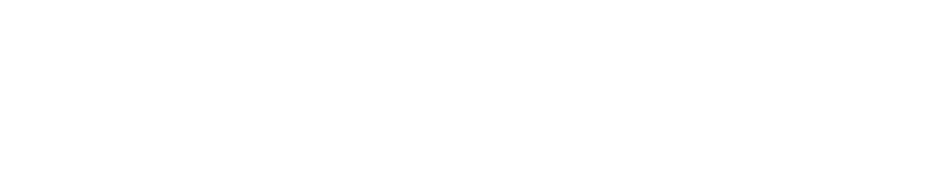

<svg xmlns="http://www.w3.org/2000/svg" viewBox="-20 -470 2140 440"><path d="M100 -50Q100 -50 100 -50Q100 -50 100 -50Q100 -50 100 -50Q100 -50 100 -50Q100 -50 100 -50Q100 -50 100 -50Q100 -50 100 -50Q100 -50 100 -50Q100 -50 100 -50Q100 -50 100 -50Q100 -50 100 -50Q100 -50 100 -50ZM100 -150Q100 -150 100 -150Q100 -150 100 -150Q100 -150 100 -150Q100 -150 100 -150Q100 -150 100 -150Q100 -150 100 -150Q100 -150 100 -150Q100 -150 100 -150Q100 -150 100 -150Q100 -150 100 -150Q100 -150 100 -150Q100 -150 100 -150ZM300 -50Q300 -50 300 -50Q300 -50 300 -50Q300 -50 300 -50Q300 -50 300 -50Q300 -50 300 -50Q300 -50 300 -50Q300 -50 300 -50Q300 -50 300 -50Q300 -50 300 -50Q300 -50 300 -50Q300 -50 300 -50Q300 -50 300 -50ZM300 -150Q300 -150 300 -150Q300 -150 300 -150Q300 -150 300 -150Q300 -150 300 -150Q300 -150 300 -150Q300 -150 300 -150Q300 -150 300 -150Q300 -150 300 -150Q300 -150 300 -150Q300 -150 300 -150Q300 -150 300 -150Q300 -150 300 -150ZM300 -250Q300 -250 300 -250Q300 -250 300 -250Q300 -250 300 -250Q300 -250 300 -250Q300 -250 300 -250Q300 -250 300 -250Q300 -250 300 -250Q300 -250 300 -250Q300 -250 300 -250Q300 -250 300 -250Q300 -250 300 -250Q300 -250 300 -250ZM200 -350Q200 -350 200 -350Q200 -350 200 -350Q200 -350 200 -350Q200 -350 200 -350Q200 -350 200 -350Q200 -350 200 -350Q200 -350 200 -350Q200 -350 200 -350Q200 -350 200 -350Q200 -350 200 -350Q200 -350 200 -350Q200 -350 200 -350ZM100 -350Q100 -350 100 -350Q100 -350 100 -350Q100 -350 100 -350Q100 -350 100 -350Q100 -350 100 -350Q100 -350 100 -350Q100 -350 100 -350Q100 -350 100 -350Q100 -350 100 -350Q100 -350 100 -350Q100 -350 100 -350Q100 -350 100 -350ZM200 -150Q200 -150 200 -150Q200 -150 200 -150Q200 -150 200 -150Q200 -150 200 -150Q200 -150 200 -150Q200 -150 200 -150Q200 -150 200 -150Q200 -150 200 -150Q200 -150 200 -150Q200 -150 200 -150Q200 -150 200 -150Q200 -150 200 -150Z M700 -50Q700 -50 700 -50Q700 -50 700 -50Q700 -50 700 -50Q700 -50 700 -50Q700 -50 700 -50Q700 -50 700 -50Q700 -50 700 -50Q700 -50 700 -50Q700 -50 700 -50Q700 -50 700 -50Q700 -50 700 -50Q700 -50 700 -50ZM700 -150Q700 -150 700 -150Q700 -150 700 -150Q700 -150 700 -150Q700 -150 700 -150Q700 -150 700 -150Q700 -150 700 -150Q700 -150 700 -150Q700 -150 700 -150Q700 -150 700 -150Q700 -150 700 -150Q700 -150 700 -150Q700 -150 700 -150ZM700 -250Q700 -250 700 -250Q700 -250 700 -250Q700 -250 700 -250Q700 -250 700 -250Q700 -250 700 -250Q700 -250 700 -250Q700 -250 700 -250Q700 -250 700 -250Q700 -250 700 -250Q700 -250 700 -250Q700 -250 700 -250Q700 -250 700 -250ZM600 -350Q600 -350 600 -350Q600 -350 600 -350Q600 -350 600 -350Q600 -350 600 -350Q600 -350 600 -350Q600 -350 600 -350Q600 -350 600 -350Q600 -350 600 -350Q600 -350 600 -350Q600 -350 600 -350Q600 -350 600 -350Q600 -350 600 -350ZM500 -350Q500 -350 500 -350Q500 -350 500 -350Q500 -350 500 -350Q500 -350 500 -350Q500 -350 500 -350Q500 -350 500 -350Q500 -350 500 -350Q500 -350 500 -350Q500 -350 500 -350Q500 -350 500 -350Q500 -350 500 -350Q500 -350 500 -350ZM500 -250Q500 -250 500 -250Q500 -250 500 -250Q500 -250 500 -250Q500 -250 500 -250Q500 -250 500 -250Q500 -250 500 -250Q500 -250 500 -250Q500 -250 500 -250Q500 -250 500 -250Q500 -250 500 -250Q500 -250 500 -250Q500 -250 500 -250ZM500 -150Q500 -150 500 -150Q500 -150 500 -150Q500 -150 500 -150Q500 -150 500 -150Q500 -150 500 -150Q500 -150 500 -150Q500 -150 500 -150Q500 -150 500 -150Q500 -150 500 -150Q500 -150 500 -150Q500 -150 500 -150Q500 -150 500 -150ZM500 -50Q500 -50 500 -50Q500 -50 500 -50Q500 -50 500 -50Q500 -50 500 -50Q500 -50 500 -50Q500 -50 500 -50Q500 -50 500 -50Q500 -50 500 -50Q500 -50 500 -50Q500 -50 500 -50Q500 -50 500 -50Q500 -50 500 -50Z M900 -250Q900 -250 900 -250Q900 -250 900 -250Q900 -250 900 -250Q900 -250 900 -250Q900 -250 900 -250Q900 -250 900 -250Q900 -250 900 -250Q900 -250 900 -250Q900 -250 900 -250Q900 -250 900 -250Q900 -250 900 -250Q900 -250 900 -250ZM900 -150Q900 -150 900 -150Q900 -150 900 -150Q900 -150 900 -150Q900 -150 900 -150Q900 -150 900 -150Q900 -150 900 -150Q900 -150 900 -150Q900 -150 900 -150Q900 -150 900 -150Q900 -150 900 -150Q900 -150 900 -150Q900 -150 900 -150ZM900 -50Q900 -50 900 -50Q900 -50 900 -50Q900 -50 900 -50Q900 -50 900 -50Q900 -50 900 -50Q900 -50 900 -50Q900 -50 900 -50Q900 -50 900 -50Q900 -50 900 -50Q900 -50 900 -50Q900 -50 900 -50Q900 -50 900 -50ZM900 -450Q900 -450 900 -450Q900 -450 900 -450Q900 -450 900 -450Q900 -450 900 -450Q900 -450 900 -450Q900 -450 900 -450Q900 -450 900 -450Q900 -450 900 -450Q900 -450 900 -450Q900 -450 900 -450Q900 -450 900 -450Q900 -450 900 -450Z M1100 -450Q1100 -450 1100 -450Q1100 -450 1100 -450Q1100 -450 1100 -450Q1100 -450 1100 -450Q1100 -450 1100 -450Q1100 -450 1100 -450Q1100 -450 1100 -450Q1100 -450 1100 -450Q1100 -450 1100 -450Q1100 -450 1100 -450Q1100 -450 1100 -450Q1100 -450 1100 -450ZM1100 -350Q1100 -350 1100 -350Q1100 -350 1100 -350Q1100 -350 1100 -350Q1100 -350 1100 -350Q1100 -350 1100 -350Q1100 -350 1100 -350Q1100 -350 1100 -350Q1100 -350 1100 -350Q1100 -350 1100 -350Q1100 -350 1100 -350Q1100 -350 1100 -350Q1100 -350 1100 -350ZM1100 -250Q1100 -250 1100 -250Q1100 -250 1100 -250Q1100 -250 1100 -250Q1100 -250 1100 -250Q1100 -250 1100 -250Q1100 -250 1100 -250Q1100 -250 1100 -250Q1100 -250 1100 -250Q1100 -250 1100 -250Q1100 -250 1100 -250Q1100 -250 1100 -250Q1100 -250 1100 -250ZM1100 -150Q1100 -150 1100 -150Q1100 -150 1100 -150Q1100 -150 1100 -150Q1100 -150 1100 -150Q1100 -150 1100 -150Q1100 -150 1100 -150Q1100 -150 1100 -150Q1100 -150 1100 -150Q1100 -150 1100 -150Q1100 -150 1100 -150Q1100 -150 1100 -150Q1100 -150 1100 -150ZM1100 -50Q1100 -50 1100 -50Q1100 -50 1100 -50Q1100 -50 1100 -50Q1100 -50 1100 -50Q1100 -50 1100 -50Q1100 -50 1100 -50Q1100 -50 1100 -50Q1100 -50 1100 -50Q1100 -50 1100 -50Q1100 -50 1100 -50Q1100 -50 1100 -50Q1100 -50 1100 -50Z M1300 -450Q1300 -450 1300 -450Q1300 -450 1300 -450Q1300 -450 1300 -450Q1300 -450 1300 -450Q1300 -450 1300 -450Q1300 -450 1300 -450Q1300 -450 1300 -450Q1300 -450 1300 -450Q1300 -450 1300 -450Q1300 -450 1300 -450Q1300 -450 1300 -450Q1300 -450 1300 -450ZM1300 -350Q1300 -350 1300 -350Q1300 -350 1300 -350Q1300 -350 1300 -350Q1300 -350 1300 -350Q1300 -350 1300 -350Q1300 -350 1300 -350Q1300 -350 1300 -350Q1300 -350 1300 -350Q1300 -350 1300 -350Q1300 -350 1300 -350Q1300 -350 1300 -350Q1300 -350 1300 -350ZM1300 -250Q1300 -250 1300 -250Q1300 -250 1300 -250Q1300 -250 1300 -250Q1300 -250 1300 -250Q1300 -250 1300 -250Q1300 -250 1300 -250Q1300 -250 1300 -250Q1300 -250 1300 -250Q1300 -250 1300 -250Q1300 -250 1300 -250Q1300 -250 1300 -250Q1300 -250 1300 -250ZM1300 -150Q1300 -150 1300 -150Q1300 -150 1300 -150Q1300 -150 1300 -150Q1300 -150 1300 -150Q1300 -150 1300 -150Q1300 -150 1300 -150Q1300 -150 1300 -150Q1300 -150 1300 -150Q1300 -150 1300 -150Q1300 -150 1300 -150Q1300 -150 1300 -150Q1300 -150 1300 -150ZM1300 -50Q1300 -50 1300 -50Q1300 -50 1300 -50Q1300 -50 1300 -50Q1300 -50 1300 -50Q1300 -50 1300 -50Q1300 -50 1300 -50Q1300 -50 1300 -50Q1300 -50 1300 -50Q1300 -50 1300 -50Q1300 -50 1300 -50Q1300 -50 1300 -50Q1300 -50 1300 -50Z M1700 -250Q1700 -250 1700 -250Q1700 -250 1700 -250Q1700 -250 1700 -250Q1700 -250 1700 -250Q1700 -250 1700 -250Q1700 -250 1700 -250Q1700 -250 1700 -250Q1700 -250 1700 -250Q1700 -250 1700 -250Q1700 -250 1700 -250Q1700 -250 1700 -250Q1700 -250 1700 -250ZM1700 -150Q1700 -150 1700 -150Q1700 -150 1700 -150Q1700 -150 1700 -150Q1700 -150 1700 -150Q1700 -150 1700 -150Q1700 -150 1700 -150Q1700 -150 1700 -150Q1700 -150 1700 -150Q1700 -150 1700 -150Q1700 -150 1700 -150Q1700 -150 1700 -150Q1700 -150 1700 -150ZM1600 -350Q1600 -350 1600 -350Q1600 -350 1600 -350Q1600 -350 1600 -350Q1600 -350 1600 -350Q1600 -350 1600 -350Q1600 -350 1600 -350Q1600 -350 1600 -350Q1600 -350 1600 -350Q1600 -350 1600 -350Q1600 -350 1600 -350Q1600 -350 1600 -350Q1600 -350 1600 -350ZM1500 -250Q1500 -250 1500 -250Q1500 -250 1500 -250Q1500 -250 1500 -250Q1500 -250 1500 -250Q1500 -250 1500 -250Q1500 -250 1500 -250Q1500 -250 1500 -250Q1500 -250 1500 -250Q1500 -250 1500 -250Q1500 -250 1500 -250Q1500 -250 1500 -250Q1500 -250 1500 -250ZM1500 -150Q1500 -150 1500 -150Q1500 -150 1500 -150Q1500 -150 1500 -150Q1500 -150 1500 -150Q1500 -150 1500 -150Q1500 -150 1500 -150Q1500 -150 1500 -150Q1500 -150 1500 -150Q1500 -150 1500 -150Q1500 -150 1500 -150Q1500 -150 1500 -150Q1500 -150 1500 -150ZM1600 -50Q1600 -50 1600 -50Q1600 -50 1600 -50Q1600 -50 1600 -50Q1600 -50 1600 -50Q1600 -50 1600 -50Q1600 -50 1600 -50Q1600 -50 1600 -50Q1600 -50 1600 -50Q1600 -50 1600 -50Q1600 -50 1600 -50Q1600 -50 1600 -50Q1600 -50 1600 -50Z M2000 -150Q2000 -150 2000 -150Q2000 -150 2000 -150Q2000 -150 2000 -150Q2000 -150 2000 -150Q2000 -150 2000 -150Q2000 -150 2000 -150Q2000 -150 2000 -150Q2000 -150 2000 -150Q2000 -150 2000 -150Q2000 -150 2000 -150Q2000 -150 2000 -150Q2000 -150 2000 -150ZM1900 -50Q1900 -50 1900 -50Q1900 -50 1900 -50Q1900 -50 1900 -50Q1900 -50 1900 -50Q1900 -50 1900 -50Q1900 -50 1900 -50Q1900 -50 1900 -50Q1900 -50 1900 -50Q1900 -50 1900 -50Q1900 -50 1900 -50Q1900 -50 1900 -50Q1900 -50 1900 -50ZM1900 -250Q1900 -250 1900 -250Q1900 -250 1900 -250Q1900 -250 1900 -250Q1900 -250 1900 -250Q1900 -250 1900 -250Q1900 -250 1900 -250Q1900 -250 1900 -250Q1900 -250 1900 -250Q1900 -250 1900 -250Q1900 -250 1900 -250Q1900 -250 1900 -250Q1900 -250 1900 -250ZM2000 -350Q2000 -350 2000 -350Q2000 -350 2000 -350Q2000 -350 2000 -350Q2000 -350 2000 -350Q2000 -350 2000 -350Q2000 -350 2000 -350Q2000 -350 2000 -350Q2000 -350 2000 -350Q2000 -350 2000 -350Q2000 -350 2000 -350Q2000 -350 2000 -350Q2000 -350 2000 -350Z"/></svg>

Font: TINY 5x3
Style: Regular
Weight: 400
Designer: Jack Halten Fahnestock
Foundry: Velvetyne Type Foundry
Version: Version 1.002